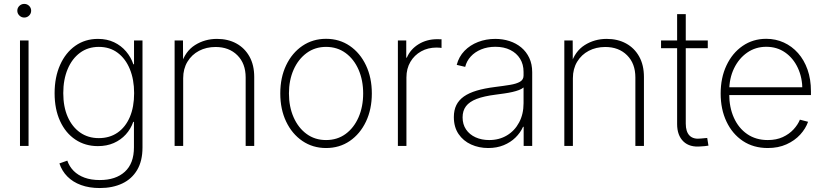

<svg xmlns="http://www.w3.org/2000/svg" viewBox="-20 -741 4186 975"><path d="M81.5 0V-535.6H125V0ZM103 -651.9Q88.9 -651.9 78.4 -662.1Q67.9 -672.4 67.9 -686.5Q67.9 -701.2 78.4 -711.2Q88.9 -721.2 103 -721.2Q117.7 -721.2 127.9 -711.2Q138.2 -701.2 138.2 -686.5Q138.2 -672.4 127.9 -662.1Q117.7 -651.9 103 -651.9Z M486.8 213.9Q433.1 213.9 391.6 198.7Q350.1 183.6 322.3 155.5Q294.4 127.4 281.7 88.9L321.8 74.7Q332 104.5 354 126.7Q376 148.9 409.2 161.1Q442.4 173.3 486.8 173.3Q567.9 173.3 614 131.1Q660.2 88.9 660.2 7.3V-122.1H656.7Q644 -85.9 618.7 -58.1Q593.3 -30.3 557.6 -14.6Q522 1 477.1 1Q412.6 1 362.8 -32.2Q313 -65.4 285.2 -126Q257.3 -186.5 257.3 -267.6Q257.3 -349.1 285.2 -411.4Q313 -473.6 362.5 -508.5Q412.1 -543.5 477.5 -543.5Q523.4 -543.5 559.3 -526.4Q595.2 -509.3 620.1 -480Q645 -450.7 657.2 -414.6H660.6V-535.6H703.6V8.3Q703.6 76.2 676.5 122.1Q649.4 168 600.6 190.9Q551.8 213.9 486.8 213.9ZM481.9 -39.6Q536.6 -39.6 576.9 -67.4Q617.2 -95.2 639.2 -146.5Q661.1 -197.8 661.1 -268.1Q661.1 -336.9 639.4 -389.9Q617.7 -442.9 577.6 -472.9Q537.6 -502.9 481.9 -502.9Q426.8 -502.9 386.2 -472.9Q345.7 -442.9 323.5 -389.9Q301.3 -336.9 301.3 -268.1Q301.3 -199.2 323.7 -147.9Q346.2 -96.7 386.7 -68.1Q427.2 -39.6 481.9 -39.6Z M910.2 -343.8V0H866.7V-535.6H909.2L909.7 -414.6H900.4Q920.4 -480.5 970.2 -512Q1020 -543.5 1082 -543.5Q1137.7 -543.5 1180.2 -520.3Q1222.7 -497.1 1246.8 -453.9Q1271 -410.6 1271 -350.1V0H1227.5V-347.7Q1227.5 -418.5 1185.3 -460.4Q1143.1 -502.4 1074.7 -502.4Q1027.8 -502.4 990.7 -482.9Q953.6 -463.4 931.9 -427.5Q910.2 -391.6 910.2 -343.8Z M1635.7 10.7Q1568.4 10.7 1515.6 -25.1Q1462.9 -61 1433.1 -123.5Q1403.3 -186 1403.3 -266.6Q1403.3 -347.2 1433.1 -409.7Q1462.9 -472.2 1515.6 -508.1Q1568.4 -543.9 1635.7 -543.9Q1703.6 -543.9 1756.1 -508.1Q1808.6 -472.2 1838.4 -409.4Q1868.2 -346.7 1868.2 -266.6Q1868.2 -186 1838.4 -123.5Q1808.6 -61 1756.3 -25.1Q1704.1 10.7 1635.7 10.7ZM1635.7 -29.8Q1692.9 -29.8 1735.1 -60.8Q1777.3 -91.8 1800.8 -145.5Q1824.2 -199.2 1824.2 -266.6Q1824.2 -333.5 1800.8 -387.2Q1777.3 -440.9 1734.9 -471.9Q1692.4 -502.9 1635.7 -502.9Q1579.6 -502.9 1537.1 -471.7Q1494.6 -440.4 1470.9 -387Q1447.3 -333.5 1447.3 -266.6Q1447.3 -199.2 1470.9 -145.5Q1494.6 -91.8 1536.9 -60.8Q1579.1 -29.8 1635.7 -29.8Z M2000.5 0V-535.6H2043V-448.2H2045.9Q2064 -490.7 2105.5 -516.4Q2147 -542 2200.7 -542Q2207 -542 2211.9 -541.7Q2216.8 -541.5 2222.2 -541.5V-497.6Q2218.8 -498 2212.2 -498.8Q2205.6 -499.5 2196.8 -499.5Q2153.3 -499.5 2118.7 -480.2Q2084 -460.9 2064 -426.8Q2043.9 -392.6 2043.9 -347.7V0Z M2459 10.7Q2412.1 10.7 2372.3 -7.3Q2332.5 -25.4 2308.6 -60.5Q2284.7 -95.7 2284.7 -146.5Q2284.7 -181.6 2297.4 -207.3Q2310.1 -232.9 2335.7 -251Q2361.3 -269 2400.6 -280.8Q2439.9 -292.5 2494.1 -299.3Q2537.6 -304.7 2570.1 -310.1Q2602.5 -315.4 2620.6 -325.9Q2638.7 -336.4 2638.7 -357.4V-376Q2638.7 -414.1 2621.1 -442.6Q2603.5 -471.2 2571.3 -487.3Q2539.1 -503.4 2495.6 -503.4Q2455.6 -503.4 2423.6 -490.2Q2391.6 -477.1 2370.6 -454.1Q2349.6 -431.2 2342.3 -401.4L2299.3 -411.6Q2310.1 -453.1 2338.6 -482.7Q2367.2 -512.2 2407.7 -527.8Q2448.2 -543.5 2495.1 -543.5Q2533.2 -543.5 2567.1 -532.5Q2601.1 -521.5 2627 -500Q2652.8 -478.5 2667.7 -447Q2682.6 -415.5 2682.6 -374V0H2639.2V-97.2H2636.2Q2622.6 -66.9 2597.7 -42.5Q2572.8 -18.1 2537.8 -3.7Q2502.9 10.7 2459 10.7ZM2463.9 -29.8Q2515.1 -29.8 2554.4 -53.5Q2593.8 -77.1 2616.2 -119.4Q2638.7 -161.6 2638.7 -216.8V-296.9Q2630.4 -289.6 2615.7 -283.9Q2601.1 -278.3 2582 -273.9Q2563 -269.5 2541 -266.4Q2519 -263.2 2496.6 -260.3Q2438 -252.9 2400.9 -238.8Q2363.8 -224.6 2346.4 -201.7Q2329.1 -178.7 2329.1 -145Q2329.1 -109.4 2346.7 -83.5Q2364.3 -57.6 2395 -43.7Q2425.8 -29.8 2463.9 -29.8Z M2889.2 -343.8V0H2845.7V-535.6H2888.2L2888.7 -414.6H2879.4Q2899.4 -480.5 2949.2 -512Q2999 -543.5 3061 -543.5Q3116.7 -543.5 3159.2 -520.3Q3201.7 -497.1 3225.8 -453.9Q3250 -410.6 3250 -350.1V0H3206.5V-347.7Q3206.5 -418.5 3164.3 -460.4Q3122.1 -502.4 3053.7 -502.4Q3006.8 -502.4 2969.7 -482.9Q2932.6 -463.4 2910.9 -427.5Q2889.2 -391.6 2889.2 -343.8Z M3574.2 -535.6V-496.1H3336.9V-535.6ZM3418.5 -669.4H3462.4V-113.3Q3462.4 -71.8 3481.9 -52.2Q3501.5 -32.7 3540 -37.6Q3547.4 -38.1 3555.7 -39.1Q3564 -40 3571.3 -40.5L3577.6 -1.5Q3569.3 0 3559.6 1Q3549.8 2 3540.5 2.4Q3482.4 8.3 3450.4 -22.7Q3418.5 -53.7 3418.5 -110.8Z M3878.9 10.7Q3806.2 10.7 3752.4 -25.1Q3698.7 -61 3669.2 -123.5Q3639.6 -186 3639.6 -266.1Q3639.6 -346.2 3669.2 -408.9Q3698.7 -471.7 3751.2 -507.8Q3803.7 -543.9 3871.1 -543.9Q3918.9 -543.9 3960.2 -525.1Q4001.5 -506.3 4032.5 -471.4Q4063.5 -436.5 4080.8 -387.5Q4098.1 -338.4 4098.1 -277.3V-258.3H3665.5V-297.9H4073.7L4054.7 -283.7Q4054.7 -346.7 4031.5 -396.2Q4008.3 -445.8 3967 -474.6Q3925.8 -503.4 3871.1 -503.4Q3816.9 -503.4 3774.4 -473.9Q3731.9 -444.3 3707.5 -393.8Q3683.1 -343.3 3683.1 -279.3V-263.2Q3683.1 -195.8 3706.8 -143.1Q3730.5 -90.3 3774.4 -60.1Q3818.4 -29.8 3878.9 -29.8Q3922.4 -29.8 3955.1 -44.9Q3987.8 -60.1 4009.8 -84Q4031.7 -107.9 4042 -133.3L4083.5 -122.6Q4071.3 -87.9 4043.5 -57.4Q4015.6 -26.9 3973.9 -8.1Q3932.1 10.7 3878.9 10.7Z"/></svg>

Font: Inter 20pt ExtraLight
Style: Regular
Weight: 250
Version: Version 4.001;git-66647c0bb